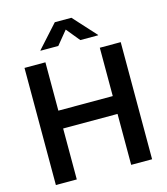

<svg xmlns="http://www.w3.org/2000/svg" viewBox="-134 -1049 1004 1152"><g transform="rotate(-15 367.5 -472.5)"><path d="M68.8 0V-727.5H198.7V-427.2H536.6V-727.5H666.5V0H536.6V-316.4H198.7V0ZM298.8 -802.2H188.5V-804.7L315.4 -945.3H418.5L546.4 -804.7V-802.2H435.5L367.2 -885.7Z"/></g></svg>

Font: Inter 20pt SemiBold
Style: Regular
Weight: 600
Version: Version 4.001;git-66647c0bb